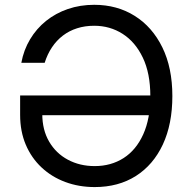

<svg xmlns="http://www.w3.org/2000/svg" viewBox="-20 -757 786 787"><path d="M368.2 9.8Q303.2 9.8 247.6 -11Q191.9 -31.7 150.4 -70.6Q108.9 -109.4 85.7 -163.8Q62.5 -218.3 62.5 -286.1V-365.7H632.3V-284.7H125.5L153.3 -290Q153.3 -224.6 181.4 -176.5Q209.5 -128.4 258.3 -102.3Q307.1 -76.2 368.2 -76.2Q435.1 -76.2 486.6 -109.1Q538.1 -142.1 567.1 -206.3Q596.2 -270.5 596.2 -363.3Q596.2 -456.5 565.4 -520.8Q534.7 -585 482.7 -618.2Q430.7 -651.4 366.2 -651.4Q328.1 -651.4 295.9 -641.1Q263.7 -630.9 237.8 -611.1Q211.9 -591.3 193.1 -563.2Q174.3 -535.2 163.1 -499.5H67.4Q77.1 -552.2 103.3 -595.9Q129.4 -639.6 168.9 -671.4Q208.5 -703.1 258.5 -720.2Q308.6 -737.3 366.2 -737.3Q460 -737.3 532.2 -691.9Q604.5 -646.5 645.5 -562.7Q686.5 -479 686.5 -363.3Q686.5 -248.5 647.5 -164.8Q608.4 -81.1 536.9 -35.6Q465.3 9.8 368.2 9.8Z"/></svg>

Font: Inter Variable
Style: Regular
Weight: 400
Designer: Rasmus Andersson
Foundry: rsms
Version: Version 4.001;git-9221beed3